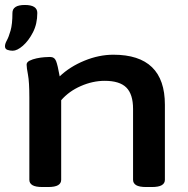

<svg xmlns="http://www.w3.org/2000/svg" viewBox="-37 -750 754 772"><path d="M14 -546Q3 -546 -7 -549.5Q-17 -553 -17 -564Q-17 -574 -9.5 -587.5Q-2 -601 5.5 -627Q13 -653 13 -698Q13 -730 63 -730Q113 -730 113 -698Q113 -654 95.5 -620Q78 -586 55 -566Q32 -546 14 -546ZM134 2Q106 2 93.5 -5.5Q81 -13 81 -27V-357Q81 -421 75.5 -449.5Q70 -478 70 -490Q70 -500 82 -506Q94 -512 110.5 -515.5Q127 -519 142 -520Q157 -521 164 -521Q182 -521 188.5 -504.5Q195 -488 203 -443Q244 -482 302.5 -506Q361 -530 419 -530Q626 -530 626 -329V-27Q626 -13 613.5 -5.5Q601 2 573 2H551Q523 2 510.5 -5.5Q498 -13 498 -27V-312Q498 -371 471 -398Q444 -425 384 -425Q336 -425 288 -404Q240 -383 209 -347V-27Q209 -13 196.5 -5.5Q184 2 156 2Z"/></svg>

Font: Asap Expanded SemiBold
Style: Regular
Weight: 600
Width: 7
Designer: Pablo Cosgaya
Foundry: Omnibus-Type
Version: Version 3.001; ttfautohint (v1.8.4.7-5d5b)